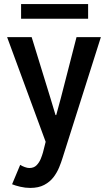

<svg xmlns="http://www.w3.org/2000/svg" viewBox="-20 -714 532 947"><path d="M128.9 212.9Q104.5 212.9 79.6 207Q54.7 201.2 39.6 194.8L79.6 99.1Q89.4 105.5 102.3 110.1Q115.2 114.7 124.5 114.7Q147 114.7 160.2 101.3Q173.3 87.9 180.7 70.1Q188 52.2 191.9 38.1L214.4 -50.8L218.3 21L15.1 -530.8H136.2L228.5 -231L253.9 -146.5H257.3L280.3 -231L357.4 -530.8H477.5L288.6 64.9Q282.2 85.9 271.7 111.6Q261.2 137.2 243.7 160.2Q226.1 183.1 198.2 198Q170.4 212.9 128.9 212.9ZM84 -621.6V-693.8H414.6V-621.6Z"/></svg>

Font: Reddit Sans Condensed SemiBold
Style: Regular
Weight: 600
Designer: Stephen Hutchings
Foundry: Reddit
Version: Version 1.014